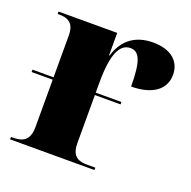

<svg xmlns="http://www.w3.org/2000/svg" viewBox="-103 -651 750 753"><g transform="rotate(20 272.0 -274.5)"><path d="M15 0H367V-10H333C300 -10 268 -18 268 -76V-277H375V-287H268V-329C268 -447 292 -498 337 -498C374 -498 390 -462 390 -357C476 -357 529 -393 529 -456C529 -512 488 -549 413 -549C339 -549 290 -512 269 -442H267V-536H22V-526H26C62 -526 92 -517 92 -461V-287H4V-277H92V-79C92 -19 59 -10 21 -10H15Z"/></g></svg>

Font: Noto Serif Display ExtraBold
Style: Regular
Weight: 800
Designer: Monotype Design Team
Foundry: Monotype Imaging Inc.
Version: Version 2.009